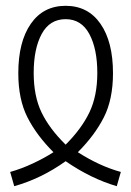

<svg xmlns="http://www.w3.org/2000/svg" viewBox="-20 -562 451 661"><path d="M15 30Q54 19 93.5 0.5Q133 -18 164 -38Q106 -96 74.5 -158Q43 -220 43 -310Q43 -418 86 -480Q129 -542 206 -542Q283 -542 326 -480Q369 -418 369 -310Q369 -220 337.5 -158Q306 -96 248 -38Q323 10 396 30L382 79Q293 53 206 -7Q122 53 29 79ZM315 -311Q315 -394 287.5 -445Q260 -496 206 -496Q151 -496 123.5 -445Q96 -394 96 -311Q96 -231 123 -175Q150 -119 206 -64Q261 -119 288 -175.5Q315 -232 315 -311Z"/></svg>

Font: Noto Sans Georgian Light Cond
Style: Regular
Weight: 300
Width: 3
Designer: Monotype Design team
Foundry: Monotype Imaging Inc.
Version: Version 1.000